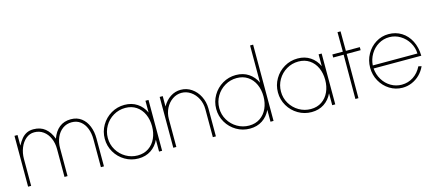

<svg xmlns="http://www.w3.org/2000/svg" viewBox="-55 -1280 4120 1824"><g transform="rotate(-15 2005.0 -368.5)"><path d="M50 -500H80V-396Q101 -435 122.2 -460.2Q143.5 -485.5 172 -499.8Q200.5 -514 239 -514Q307.5 -514 353 -476.8Q398.5 -439.5 423 -372Q447 -440 493.2 -477Q539.5 -514 607 -514Q667 -514 709.8 -481.8Q752.5 -449.5 774.2 -395Q796 -340.5 796 -275V0H766V-275Q766 -333.5 747.5 -381Q729 -428.5 693.2 -456.2Q657.5 -484 607 -484Q556.5 -484 518 -456Q479.5 -428 458.8 -380.2Q438 -332.5 438 -275V0H408V-275Q408 -332.5 387.2 -380.2Q366.5 -428 328 -456Q289.5 -484 239 -484Q193 -484 156.8 -453.8Q120.5 -423.5 100.2 -373Q80 -322.5 80 -265V0H50Z M1368 -500V0H1338V-117Q1310 -56.5 1257.5 -21.8Q1205 13 1134 13Q1062.5 13 1002.2 -22.5Q942 -58 906.5 -118.2Q871 -178.5 871 -250Q871 -322 906.5 -382.5Q942 -443 1002.2 -478.5Q1062.5 -514 1134 -514Q1205 -514 1257.5 -479.2Q1310 -444.5 1338 -384V-500ZM1134 -17Q1196.5 -17 1242.2 -48Q1288 -79 1312 -132Q1336 -185 1336 -250Q1336 -316 1311.8 -369.2Q1287.5 -422.5 1241.8 -453.2Q1196 -484 1134 -484Q1070.5 -484 1017 -452.5Q963.5 -421 932.2 -367.2Q901 -313.5 901 -250Q901 -186 933 -132.5Q965 -79 1018.5 -48Q1072 -17 1134 -17Z M1897 0H1867V-275Q1867 -331.5 1842.8 -379.5Q1818.5 -427.5 1777 -455.8Q1735.5 -484 1687 -484Q1639 -484 1597.8 -455.8Q1556.5 -427.5 1532.2 -379.5Q1508 -331.5 1508 -275V0H1478V-500H1508V-398Q1539 -453 1585.5 -483.5Q1632 -514 1687 -514Q1745.5 -514 1793.2 -481.5Q1841 -449 1868.5 -394.5Q1896 -340 1897 -277Z M2464 -750V0H2434V-117Q2406 -56.5 2353.5 -21.8Q2301 13 2230 13Q2158.5 13 2098.2 -22.5Q2038 -58 2002.5 -118.2Q1967 -178.5 1967 -250Q1967 -322 2002.5 -382.5Q2038 -443 2098.2 -478.5Q2158.5 -514 2230 -514Q2301 -514 2353.5 -479.2Q2406 -444.5 2434 -384V-750ZM2230 -17Q2292.5 -17 2338.2 -48Q2384 -79 2408 -132Q2432 -185 2432 -250Q2432 -316 2407.8 -369.2Q2383.5 -422.5 2337.8 -453.2Q2292 -484 2230 -484Q2167 -484 2113.5 -452.5Q2060 -421 2028.5 -367.2Q1997 -313.5 1997 -250Q1997 -186 2029 -132.5Q2061 -79 2114.5 -48Q2168 -17 2230 -17Z M3071 -500V0H3041V-117Q3013 -56.5 2960.5 -21.8Q2908 13 2837 13Q2765.5 13 2705.2 -22.5Q2645 -58 2609.5 -118.2Q2574 -178.5 2574 -250Q2574 -322 2609.5 -382.5Q2645 -443 2705.2 -478.5Q2765.5 -514 2837 -514Q2908 -514 2960.5 -479.2Q3013 -444.5 3041 -384V-500ZM2837 -17Q2899.5 -17 2945.2 -48Q2991 -79 3015 -132Q3039 -185 3039 -250Q3039 -316 3014.8 -369.2Q2990.5 -422.5 2944.8 -453.2Q2899 -484 2837 -484Q2773.5 -484 2720 -452.5Q2666.5 -421 2635.2 -367.2Q2604 -313.5 2604 -250Q2604 -186 2636 -132.5Q2668 -79 2721.5 -48Q2775 -17 2837 -17Z M3300 -435 3299 0H3269L3270 -435H3167V-465H3270L3269 -657H3299L3300 -465H3437V-435Z M3731 13Q3663 13 3605.8 -22.5Q3548.5 -58 3514.8 -118.2Q3481 -178.5 3481 -250Q3481 -322 3514.8 -382.5Q3548.5 -443 3605.8 -478.5Q3663 -514 3731 -514Q3802 -514 3858 -479Q3914 -444 3946.2 -380.8Q3978.5 -317.5 3980 -235H3511Q3516 -173.5 3546.5 -123.8Q3577 -74 3625.5 -45.5Q3674 -17 3731 -17Q3794.5 -17 3845.8 -50.8Q3897 -84.5 3927 -145L3957 -138Q3937 -93.5 3902.8 -59.2Q3868.5 -25 3824.2 -6Q3780 13 3731 13ZM3950 -265Q3948 -323 3918 -373.2Q3888 -423.5 3838.2 -453.8Q3788.5 -484 3731 -484Q3672.5 -484 3623.8 -454.8Q3575 -425.5 3545 -375.2Q3515 -325 3511 -265Z"/></g></svg>

Font: Urbanist
Style: Regular
Weight: 400
Designer: Corey Hu
Foundry: Corey Hu
Version: Version 1.2; befe77262ef67d88f1d94aa3d2e49ef1327b4483